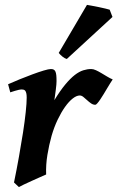

<svg xmlns="http://www.w3.org/2000/svg" viewBox="-20 -736 476 776"><path d="M435.5 -415Q431.6 -409.7 425.8 -400.1Q419.9 -390.6 413.1 -379.2Q406.2 -367.7 399.2 -356Q392.1 -344.2 385.5 -334.5Q378.9 -324.7 373.5 -318.6Q368.2 -312.5 365.2 -312.5Q356 -312.5 347.7 -318.4Q339.4 -324.2 331.8 -331.3Q324.2 -338.4 316.9 -344.2Q309.6 -350.1 302.2 -350.1Q289.6 -350.1 273.9 -337.9Q258.3 -325.7 242.7 -303.7Q227.1 -281.7 212.9 -252Q198.7 -222.2 188.5 -187Q178.2 -150.4 171.6 -110.1Q165 -69.8 166.5 -30.8Q158.7 -27.3 142.6 -20.3Q126.5 -13.2 109.4 -5.4Q92.3 2.4 77.1 9.5Q62 16.6 56.2 20L36.6 1.5Q47.4 -50.8 56.6 -102.5Q65.9 -154.3 73 -200.2Q80.1 -246.1 84 -283Q87.9 -319.8 87.9 -341.8Q87.9 -353 86.2 -359.6Q84.5 -366.2 81.8 -369.4Q79.1 -372.6 75.4 -373.5Q71.8 -374.5 67.9 -374.5Q63 -374.5 55.4 -372.8Q47.9 -371.1 40 -368.7Q31.2 -366.2 21.5 -362.8L12.7 -395.5Q33.2 -404.8 59.6 -415.5Q85.9 -426.3 111.1 -435.5Q136.2 -444.8 156.5 -450.9Q176.8 -457 185.5 -457Q192.4 -457 196.8 -454.8Q201.2 -452.6 203.9 -447Q206.5 -441.4 207.5 -432.1Q208.5 -422.9 208.5 -408.2Q208.5 -402.8 207.8 -393.8Q207 -384.8 205.6 -373.8Q204.1 -362.8 202.6 -351.6Q201.2 -340.3 199.7 -331.1Q223.1 -369.6 243.7 -394.3Q264.2 -418.9 282.2 -432.9Q300.3 -446.8 316.7 -451.9Q333 -457 348.6 -457Q357.4 -457 367.9 -452.1Q378.4 -447.3 389.9 -440.4Q401.4 -433.6 413.1 -426.5Q424.8 -419.4 435.5 -415ZM434.6 -667.5 250 -497.6Q242.2 -499.5 233.2 -506.6Q224.1 -513.7 217.3 -522L331.5 -716.3L350.6 -712.9Q363.8 -710.4 378.4 -707.5Q393.1 -704.6 406 -701.4Q418.9 -698.2 423.3 -696.8Z"/></svg>

Font: Gentium Basic
Style: Bold Italic
Weight: 700
Italic angle: -8°
Designer: J. Victor Gaultney and Annie Olsen
Foundry: SIL International
Version: Version 1.102; 2013; Maintenance release